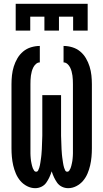

<svg xmlns="http://www.w3.org/2000/svg" viewBox="-20 -975 540 1003"><path d="M164 8Q142 8 121.5 -2.5Q101 -13 86.5 -30Q72 -47 63 -68Q54 -89 49 -111Q44 -133 42 -155.5Q40 -178 40 -200V-535Q40 -558 42.5 -581.5Q45 -605 52 -627.5Q59 -650 71 -670.5Q83 -691 101 -706Q119 -721 142 -728Q165 -735 188 -735V-649Q177 -649 168 -641Q159 -633 154 -623Q149 -613 146 -602Q143 -591 141.5 -580Q140 -569 139.5 -557.5Q139 -546 139 -535V-200Q139 -194 139 -187Q139 -180 139 -173.5Q139 -167 139.5 -160.5Q140 -154 140.5 -147.5Q141 -141 142 -134.5Q143 -128 144.5 -121.5Q146 -115 147.5 -108.5Q149 -102 151.5 -96Q154 -90 158 -84Q162 -78 169 -78Q176 -78 179.5 -85Q183 -92 185 -98.5Q187 -105 188.5 -112Q190 -119 191 -126Q192 -133 193 -140Q194 -147 195 -154Q196 -161 196.5 -168Q197 -175 197.5 -182Q198 -189 198.5 -196Q199 -203 199 -210Q199 -217 199.5 -224Q200 -231 200 -238Q200 -245 200.5 -252Q201 -259 201 -266Q201 -273 201 -280Q201 -287 201 -294V-478H299V-294Q299 -287 299 -280Q299 -273 299 -266Q299 -259 299.5 -252Q300 -245 300 -238Q300 -231 300.5 -224Q301 -217 301 -210Q301 -203 301.5 -196Q302 -189 302.5 -182Q303 -175 303.5 -168Q304 -161 305 -154Q306 -147 307 -140Q308 -133 309 -126Q310 -119 311.5 -112Q313 -105 315 -98.5Q317 -92 320.5 -85Q324 -78 331 -78Q338 -78 342 -84Q346 -90 348.5 -96Q351 -102 352.5 -108.5Q354 -115 355.5 -121.5Q357 -128 358 -134.5Q359 -141 359.5 -147.5Q360 -154 360.5 -160.5Q361 -167 361 -173.5Q361 -180 361 -187Q361 -194 361 -200V-535Q361 -546 360.5 -557.5Q360 -569 358.5 -580Q357 -591 354 -602Q351 -613 346 -623Q341 -633 332 -641Q323 -649 312 -649V-735Q335 -735 358 -728Q381 -721 399 -706Q417 -691 429 -670.5Q441 -650 448 -627.5Q455 -605 457.5 -581.5Q460 -558 460 -535V-200Q460 -178 458 -155.5Q456 -133 451 -111Q446 -89 437 -68Q428 -47 413.5 -30Q399 -13 378.5 -2.5Q358 8 336 8Q319 8 303.5 0.5Q288 -7 278.5 -20.5Q269 -34 262 -49Q255 -64 250 -80Q245 -64 238 -49Q231 -34 221.5 -20.5Q212 -7 196.5 0.5Q181 8 164 8ZM62 -815V-955H438V-815H362V-888H288V-815H212V-888H138V-815Z"/></svg>

Font: Zed Mono Semibold
Style: Regular
Weight: 600
Monospace: yes
Designer: Belleve Invis
Foundry: Belleve Invis
Version: Version 1.0.0; ttfautohint (v1.8.4)